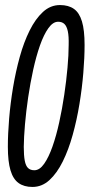

<svg xmlns="http://www.w3.org/2000/svg" viewBox="-20 -730 355 760"><path d="M108.5 10Q75.1 10 53.5 -5.5Q31.9 -21 21.5 -55.9Q11.1 -90.8 11.1 -149.1Q11.1 -199.3 16.1 -259.9Q21.1 -320.4 31.5 -383.2Q42 -446.1 58.2 -504.7Q74.4 -563.3 97.4 -609.4Q120.4 -655.6 150.1 -682.8Q179.8 -710 217.4 -710Q251.2 -710 272.6 -694.8Q294 -679.7 304.4 -645.3Q314.8 -610.8 314.8 -552.1Q314.8 -501.9 309.8 -441.4Q304.8 -380.8 294.4 -317.7Q284 -254.5 267.7 -196Q251.5 -137.4 228.5 -90.9Q205.5 -44.4 175.8 -17.2Q146.1 10 108.5 10ZM116 -56.1Q136.8 -56.1 154.7 -81.6Q172.7 -107.2 187.8 -150.1Q202.9 -193.1 214.5 -246.2Q226.2 -299.3 234.4 -355.2Q242.7 -411.1 247.2 -462Q251.8 -512.9 251.8 -551.3Q252.8 -586.5 248.4 -606.5Q244.1 -626.5 234.8 -635.2Q225.6 -643.9 210 -643.9Q189.6 -643.9 171.4 -618.4Q153.2 -592.8 138.1 -549.9Q123.1 -506.9 111.4 -453.8Q99.8 -400.7 91.5 -344.8Q83.3 -288.9 78.9 -238Q74.5 -187.1 74.1 -148.7Q74.1 -114.5 78 -94Q81.9 -73.5 91.1 -64.8Q100.3 -56.1 116 -56.1Z"/></svg>

Font: Georama
Style: Italic
Weight: 400
Width: 2
Italic angle: -9°
Designer: Jean-Baptiste Levee
Foundry: Production Type
Version: Version 1.000